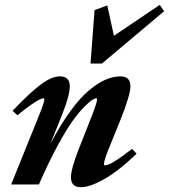

<svg xmlns="http://www.w3.org/2000/svg" viewBox="-20 -759 695 790"><path d="M352.5 -497.6 369.1 -717.3 421.4 -736.8 448.7 -611.8 637.2 -738.8 655.3 -712.9 399.4 -497.6ZM25.9 0 138.7 -279.3Q162.6 -338.4 162.6 -350.1Q162.6 -354.5 158.2 -354.5Q153.3 -354.5 141.6 -348.9Q129.9 -343.3 105.7 -326.4Q81.5 -309.6 51.8 -284.7L31.7 -303.2Q102.5 -377.4 147.5 -411.1Q192.4 -444.8 226.1 -444.8Q267.1 -444.8 267.1 -404.3Q267.1 -366.7 237.3 -292L187.5 -167Q228.5 -245.6 269.8 -302Q311 -358.4 347.7 -388.4Q384.3 -418.5 415.3 -431.6Q446.3 -444.8 475.6 -444.8Q516.6 -444.8 516.6 -404.3Q516.6 -367.2 473.6 -260.7L427.2 -146.5Q407.7 -98.6 407.7 -83Q407.7 -78.6 412.1 -78.6Q436.5 -78.6 523.4 -146.5L542 -126.5Q467.8 -55.2 408.9 -22Q350.1 11.2 313 11.2Q272 11.2 272 -29.3Q272 -63.5 303.2 -143.6L356.4 -278.3Q379.4 -336.4 379.4 -350.6Q379.4 -354.5 375.5 -354.5Q371.1 -354.5 360.6 -348.6Q350.1 -342.8 327.6 -320.3Q305.2 -297.9 279.3 -262.2Q253.4 -226.6 216.1 -157.7Q178.7 -88.9 140.1 0Z"/></svg>

Font: Elstob ExtraBold
Style: Italic
Weight: 800
Italic angle: -20°
Designer: Peter S. Baker
Version: Version 1.015